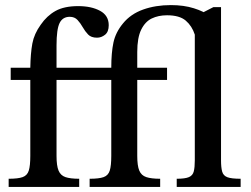

<svg xmlns="http://www.w3.org/2000/svg" viewBox="-20 -734 985 754"><path d="M291 0H14V-32Q51 -32 69 -38.5Q87 -45 93 -64Q99 -83 99 -122V-420H22V-468H99Q100 -525 107 -563Q114 -601 140 -637Q164 -672 198 -691Q232 -710 287 -710Q339 -710 373 -691.5Q407 -673 407 -635Q407 -609 392.5 -597.5Q378 -586 361 -586Q338 -586 326 -598.5Q314 -611 305 -627Q296 -643 284.5 -655.5Q273 -668 254 -668Q226 -668 214 -643.5Q202 -619 202 -556V-468H375V-420H202V-122Q202 -83 210 -64Q218 -45 237 -38.5Q256 -32 291 -32ZM609 0H332V-32Q369 -32 387 -38.5Q405 -45 411 -64Q417 -83 417 -122V-420H340V-468H417Q417 -527 425.5 -567Q434 -607 463 -642Q493 -679 542 -696.5Q591 -714 651 -714Q702 -714 741.5 -701.5Q781 -689 800 -673V-598H745Q734 -632 709.5 -653Q685 -674 636 -674Q602 -674 576 -661.5Q550 -649 534.5 -617.5Q519 -586 519 -530V-468H636V-420H519V-122Q519 -83 527 -64Q535 -45 554.5 -38.5Q574 -32 609 -32ZM925 0H674V-32Q707 -32 722 -38.5Q737 -45 741 -61Q745 -77 745 -104V-685H777L818 -706H848V-104Q848 -76 852.5 -60Q857 -44 873 -38Q889 -32 925 -32Z"/></svg>

Font: STIX Two Text Medium
Style: Regular
Weight: 500
Designer: Ross Mills, John Hudson & Paul Hanslow, Tiro Typeworks Ltd; with prior portions MicroPress Inc., and Coen Hoffman.
Foundry: Tiro Typeworks Ltd
Version: Version 2.13 b171